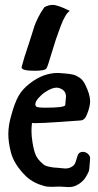

<svg xmlns="http://www.w3.org/2000/svg" viewBox="-20 -760 395 777"><path d="M262.7 -715.8Q245.1 -706.1 225.1 -653.3Q205.1 -600.6 189 -545.4Q172.9 -490.2 168 -483.4Q162.1 -473.6 120.1 -473.6Q67.4 -473.6 67.4 -487.3V-488.3Q77.1 -526.4 95.7 -580.1Q101.6 -596.7 108.4 -619.6Q115.2 -642.6 119.6 -655.3Q124 -668 133.8 -688Q143.6 -708 159.2 -730.5Q175.8 -740.2 193.4 -740.2Q213.9 -740.2 262.7 -715.8ZM109.4 -262.7Q107.4 -243.2 107.4 -231.4Q107.4 -208 111.3 -185.5Q116.2 -153.3 124 -134.3Q131.8 -115.2 151.4 -98.6Q156.2 -93.8 161.6 -90.8Q167 -87.9 174.3 -86.4Q181.6 -85 185.1 -84Q188.5 -83 198.2 -82Q208 -81.1 211.9 -81.1Q215.8 -81.1 227.1 -79.6Q238.3 -78.1 244.1 -78.1Q260.7 -78.1 273.4 -86.9Q280.3 -91.8 283.2 -97.7Q286.1 -103.5 289.1 -114.3Q292 -125 293.9 -129.9Q298.8 -145.5 315.4 -145.5Q326.2 -145.5 335.4 -137.7Q344.7 -129.9 344.7 -119.1V-118.2Q341.8 -76.2 340.3 -69.8Q338.9 -63.5 328.1 -44.9Q314.5 -21.5 287.1 -8.8Q274.4 -2.9 256.8 -2.9Q252 -2.9 239.7 -3.9Q227.5 -4.9 220.7 -4.9Q208 -3.9 188.5 -3.9Q168.9 -3.9 157.2 -7.8Q116.2 -18.6 85.9 -45.9Q35.2 -95.7 23.4 -146.5Q13.7 -184.6 13.7 -217.8Q13.7 -253.9 26.4 -295.9Q39.1 -342.8 54.7 -371.1Q70.3 -399.4 102.5 -423.8Q156.2 -464.8 213.9 -464.8Q221.7 -464.8 241.2 -462.9Q263.7 -460.9 275.9 -458Q288.1 -455.1 301.8 -445.8Q315.4 -436.5 324.2 -418.9Q344.7 -377.9 344.7 -350.6Q344.7 -329.1 333 -299.8Q324.2 -273.4 305.7 -272.5Q294.9 -271.5 223.1 -266.6Q151.4 -261.7 123 -261.7Q110.4 -261.7 109.4 -262.7ZM126 -329.1Q130.9 -324.2 164.1 -324.2Q242.2 -324.2 244.1 -335Q244.1 -340.8 245.6 -352.5Q247.1 -364.3 247.1 -369.1Q247.1 -386.7 234.4 -396.5Q220.7 -405.3 209 -405.3Q189.5 -405.3 162.1 -386.7Q147.5 -377 135.3 -362.8Q123 -348.6 123 -337.9Q123 -334 126 -329.1Z"/></svg>

Font: LPEducational
Style: Medium
Weight: 500
Designer: Based on Essays1743, by John Stracke, which says:

Based on the typeface in a 1743 English translation of the essays of 
Version: Version 001.204